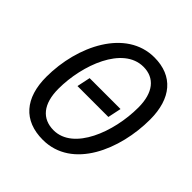

<svg xmlns="http://www.w3.org/2000/svg" viewBox="-195 -872 1028 1028"><g transform="rotate(45 319.5 -357.5)"><path d="M283 10C506 10 613 -247 613 -473C613 -633 535 -725 394 -725C180 -725 58 -477 58 -242C58 -82 137 10 283 10ZM288 -67C200 -67 149 -128 149 -243C149 -422 233 -648 388 -648C473 -648 523 -587 523 -474C523 -288 438 -67 288 -67ZM211 -325H445L461 -401H227Z"/></g></svg>

Font: Noto Sans SemiCondensed
Style: Italic
Weight: 400
Width: 4
Italic angle: -12°
Designer: Monotype Design Team
Foundry: Monotype Imaging Inc.
Version: Version 2.013